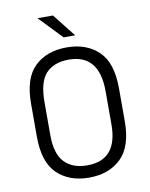

<svg xmlns="http://www.w3.org/2000/svg" viewBox="-96 -949 800 1027"><g transform="rotate(-10 304.5 -436.0)"><path d="M130.9 -55.7Q66.4 -119.1 66.4 -255.9V-434.6Q66.4 -573.2 130.9 -635.7Q196.3 -699.2 305.7 -699.2Q414.1 -699.2 479.5 -635.7Q543.9 -573.2 543.9 -434.6V-255.9Q543.9 -119.1 478.5 -55.7Q413.1 7.8 304.7 7.8Q196.3 7.8 130.9 -55.7ZM470.7 -252V-431.6Q470.7 -632.8 305.7 -632.8Q223.6 -632.8 180.7 -585.9Q138.7 -540 138.7 -431.6V-252Q138.7 -151.4 181.6 -105.5Q225.6 -58.6 305.7 -58.6Q470.7 -58.6 470.7 -252ZM179.7 -879.9H263.7L362.3 -754.9H299.8Z"/></g></svg>

Font: DINish
Style: Regular
Weight: 400
Designer: Bert Driehuis
Foundry: Playbeing
Version: Version 3.008; git-95204e4c-release